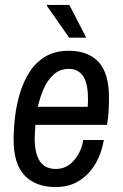

<svg xmlns="http://www.w3.org/2000/svg" viewBox="-20 -743 496 775"><path d="M205 12Q124 12 79.5 -34.5Q35 -81 35 -179Q35 -224 41 -273.5Q47 -323 61.5 -370Q76 -417 101 -455Q126 -493 164.5 -515.5Q203 -538 258 -538Q337 -538 378.5 -492Q420 -446 420 -349Q420 -324 418.5 -296Q417 -268 412 -239H123Q122 -223 121 -209.5Q120 -196 120 -186Q120 -123 141 -92Q162 -61 205 -61Q249 -61 279 -96Q309 -131 316 -178H399Q391 -127 366.5 -84Q342 -41 301.5 -14.5Q261 12 205 12ZM133 -312H334Q335 -322 335 -331.5Q335 -341 335 -348Q335 -406 315.5 -435.5Q296 -465 258 -465Q222 -465 197 -442.5Q172 -420 156.5 -385Q141 -350 133 -312ZM259 -591 169 -720 170 -723H260L328 -591Z"/></svg>

Font: Archivo Narrow
Style: Italic
Weight: 400
Italic angle: -8°
Designer: Hector Gatti
Foundry: Omnibus-Type
Version: Version 3.002